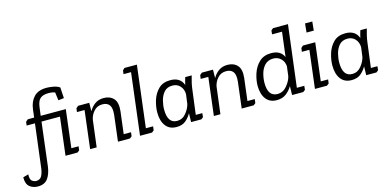

<svg xmlns="http://www.w3.org/2000/svg" viewBox="-222 -1187 3873 1899"><g transform="rotate(-15 1714.0 -237.5)"><path d="M439 -445 392 -57H466L461 -17L440 0H317L364 -388H175L121 58Q111 133 78 178Q45 223 -24 223Q-74 223 -108.5 194.5Q-143 166 -142 98L-87 82Q-89 137 -67.5 151.5Q-46 166 -26 166Q11 166 28.5 137.5Q46 109 53 57L108 -388H23L27 -425L50 -445H115L125 -528Q135 -606 179.5 -652Q224 -698 308 -698Q335 -698 374.5 -691.5Q414 -685 442 -666L449 -555L391 -548L380 -631Q354 -642 313 -642Q258 -642 229.5 -618Q201 -594 193 -530L182 -445Z M565 -445H679L678 -359Q702 -402 739 -428Q776 -454 828 -454Q892 -454 929 -414Q966 -374 956 -285L928 -57H1003L998 -17L977 0H854L886 -264Q894 -336 871 -366.5Q848 -397 800 -397Q746 -397 712.5 -359.5Q679 -322 670 -274L636 0H569L616 -388H538L543 -426Z M1085 -669 1105 -688H1232L1155 -57H1229L1224 -17L1203 0H1080L1157 -631H1080Z M1728 -445Q1718 -410 1710 -376Q1702 -342 1698 -307L1666 -57H1733L1729 -17L1708 0H1603L1605 -90Q1583 -50 1547.5 -20Q1512 10 1453 10Q1380 10 1342 -41Q1304 -92 1304 -178Q1304 -235 1323.5 -299.5Q1343 -364 1388 -409Q1433 -454 1510 -454Q1612 -454 1642 -370Q1646 -389 1651 -407.5Q1656 -426 1662 -445ZM1517 -397Q1462 -397 1432 -363Q1402 -329 1389.5 -280.5Q1377 -232 1377 -189Q1377 -47 1474 -47Q1529 -47 1565.5 -92Q1602 -137 1613 -183L1626 -281Q1625 -331 1595 -364Q1565 -397 1517 -397Z M1832 -445H1946L1945 -359Q1969 -402 2006 -428Q2043 -454 2095 -454Q2159 -454 2196 -414Q2233 -374 2223 -285L2195 -57H2270L2265 -17L2244 0H2121L2153 -264Q2161 -336 2138 -366.5Q2115 -397 2067 -397Q2013 -397 1979.5 -359.5Q1946 -322 1937 -274L1903 0H1836L1883 -388H1805L1810 -426Z M2605 -670 2626 -688H2779L2701 -57H2777L2773 -17L2751 0H2637L2639 -91Q2615 -50 2576.5 -20Q2538 10 2480 10Q2407 10 2369 -41Q2331 -92 2331 -176Q2331 -234 2352 -299Q2373 -364 2419.5 -409Q2466 -454 2543 -454Q2639 -454 2672 -380L2703 -631H2601ZM2550 -397Q2495 -397 2463 -363.5Q2431 -330 2417.5 -281Q2404 -232 2404 -185Q2404 -47 2502 -47Q2559 -47 2599 -95.5Q2639 -144 2649 -191L2661 -287Q2659 -335 2627.5 -366Q2596 -397 2550 -397Z M2935 -560 2944 -651H3018L3009 -560ZM2846 -426 2867 -445H2993L2946 -57H3021L3016 -17L2994 0H2871L2918 -388H2841Z M3521 -445Q3511 -410 3503 -376Q3495 -342 3491 -307L3459 -57H3526L3522 -17L3501 0H3396L3398 -90Q3376 -50 3340.5 -20Q3305 10 3246 10Q3173 10 3135 -41Q3097 -92 3097 -178Q3097 -235 3116.5 -299.5Q3136 -364 3181 -409Q3226 -454 3303 -454Q3405 -454 3435 -370Q3439 -389 3444 -407.5Q3449 -426 3455 -445ZM3310 -397Q3255 -397 3225 -363Q3195 -329 3182.5 -280.5Q3170 -232 3170 -189Q3170 -47 3267 -47Q3322 -47 3358.5 -92Q3395 -137 3406 -183L3419 -281Q3418 -331 3388 -364Q3358 -397 3310 -397Z"/></g></svg>

Font: Zilla Slab
Style: Italic
Weight: 400
Italic angle: -6°
Designer: Typotheque.com
Foundry: Typotheque type foundry
Version: Version 1.1; 2017; ttfautohint (v1.6)